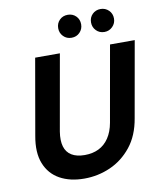

<svg xmlns="http://www.w3.org/2000/svg" viewBox="-97 -981 899 1071"><g transform="rotate(-10 352.0 -446.0)"><path d="M294 12Q213 12 155.5 -20Q98 -52 73 -115Q48 -178 65 -271L140 -700H280L204 -270Q196 -220 206 -186Q216 -152 244.5 -134.5Q273 -117 319 -117Q364 -117 398.5 -134Q433 -151 456 -185.5Q479 -220 488 -270L564 -700H704L628 -271Q612 -175 562 -112.5Q512 -50 442 -19Q372 12 294 12ZM360 -774Q332 -774 313.5 -793Q295 -812 295 -839Q295 -867 313.5 -885.5Q332 -904 360 -904Q388 -904 406.5 -885.5Q425 -867 425 -839Q425 -812 406.5 -793Q388 -774 360 -774ZM546 -774Q518 -774 499.5 -793Q481 -812 481 -839Q481 -867 499.5 -885.5Q518 -904 546 -904Q573 -904 592 -885.5Q611 -867 611 -839Q611 -812 592 -793Q573 -774 546 -774Z"/></g></svg>

Font: DM Sans 11pt ExtraBold
Style: Italic
Weight: 800
Italic angle: -10°
Version: Version 4.004;gftools[0.9.30]